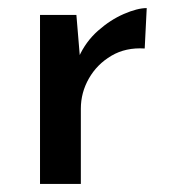

<svg xmlns="http://www.w3.org/2000/svg" viewBox="-20 -455 421 475"><path d="M169 -418 179 -298 175 -314Q192 -352 222.5 -379Q253 -406 286.5 -420.5Q320 -435 343 -435L338 -335Q291 -338 255.5 -317Q220 -296 200 -261Q180 -226 180 -186V0H79V-418Z"/></svg>

Font: Reem Kufi Fun
Style: Regular
Weight: 400
Designer: Khaled Hosny
Version: Version 1.005